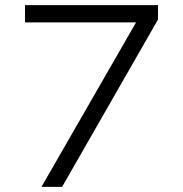

<svg xmlns="http://www.w3.org/2000/svg" viewBox="-20 -725 711 745"><path d="M141 0 532 -680 538 -638H77V-705H593V-649L221 0Z"/></svg>

Font: Nunito Sans 7pt SemiExpanded Light
Style: Regular
Weight: 300
Width: 6
Designer: Vernon Adams
Foundry: Vernon Adams
Version: Version 3.101;gftools[0.9.27]